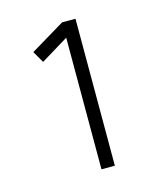

<svg xmlns="http://www.w3.org/2000/svg" viewBox="-77 -779 480 568"><g transform="rotate(-15 163.0 -495.0)"><path d="M165 -270V-673L80.5 -621.5L60 -657L165 -720H206V-270Z"/></g></svg>

Font: Vela Sans ExtLt
Style: Regular
Weight: 200
Designer: Principal design: Mikhail Sharanda - project Manrope.
Design modification: Ravid Balaliev
Foundry: Mikhail Sharanda
Version: Version 1.001